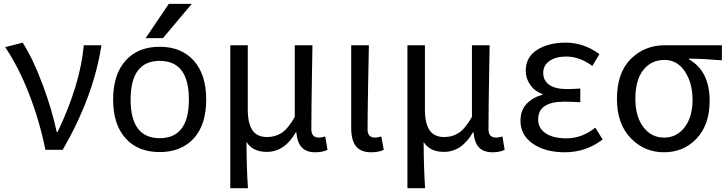

<svg xmlns="http://www.w3.org/2000/svg" viewBox="-20 -778 3782 997"><path d="M305.7 0H215.8Q185.5 -150.4 130.9 -290.5Q76.2 -430.7 6.8 -533.2L97.7 -556.6Q151.4 -472.7 200.7 -340.8Q250 -209 274.4 -92.8H279.3Q397.5 -341.8 415 -543H506.8Q465.8 -277.3 305.7 0Z M658.2 -260.7Q658.2 -60.5 809.6 -60.5Q960.9 -60.5 960.9 -261.2Q960.9 -461.9 809.6 -461.9Q658.2 -461.9 658.2 -260.7ZM987.3 -60.5Q921.9 11.7 809.1 11.7Q696.3 11.7 631.8 -60.1Q567.4 -131.8 567.4 -261.2Q567.4 -390.6 631.8 -462.9Q696.3 -535.2 809.1 -535.2Q921.9 -535.2 986.3 -462.9Q1050.8 -390.6 1050.8 -261.2Q1050.8 -131.8 987.3 -60.5ZM856.4 -757.8H975.6L826.2 -580.1H736.3Z M1175.8 199.2V-543H1266.6V-210Q1266.6 -137.7 1290.5 -102.1Q1314.5 -66.4 1367.2 -66.4Q1409.2 -66.4 1442.4 -87.9Q1475.6 -109.4 1510.7 -170.9V-543H1602.5Q1601.6 -493.2 1600.1 -401.4Q1598.6 -309.6 1597.7 -236.8Q1596.7 -164.1 1596.7 -106.4Q1596.7 -63.5 1636.7 -63.5Q1650.4 -63.5 1668.9 -69.3L1680.7 0Q1655.3 12.7 1617.2 12.7Q1571.3 12.7 1547.4 -12.2Q1523.4 -37.1 1518.6 -91.8H1516.6Q1458 10.7 1365.2 10.7Q1292 10.7 1259.8 -41Q1260.7 105.5 1267.6 199.2Z M1907.2 12.7Q1852.5 12.7 1828.1 -19Q1803.7 -50.8 1803.7 -113.3V-543H1895.5Q1894.5 -501 1891.6 -341.8Q1888.7 -182.6 1888.7 -106.4Q1888.7 -63.5 1926.8 -63.5Q1942.4 -63.5 1960 -69.3L1972.7 0Q1947.3 12.7 1907.2 12.7Z M2095.7 199.2V-543H2186.5V-210Q2186.5 -137.7 2210.4 -102.1Q2234.4 -66.4 2287.1 -66.4Q2329.1 -66.4 2362.3 -87.9Q2395.5 -109.4 2430.7 -170.9V-543H2522.5Q2521.5 -493.2 2520 -401.4Q2518.6 -309.6 2517.6 -236.8Q2516.6 -164.1 2516.6 -106.4Q2516.6 -63.5 2556.6 -63.5Q2570.3 -63.5 2588.9 -69.3L2600.6 0Q2575.2 12.7 2537.1 12.7Q2491.2 12.7 2467.3 -12.2Q2443.4 -37.1 2438.5 -91.8H2436.5Q2377.9 10.7 2285.2 10.7Q2211.9 10.7 2179.7 -41Q2180.7 105.5 2187.5 199.2Z M2913.1 12.7Q2811.5 12.7 2747.1 -31.7Q2682.6 -76.2 2682.6 -150.4Q2682.6 -205.1 2714.4 -238.8Q2746.1 -272.5 2795.9 -285.2V-290Q2755.9 -304.7 2732.9 -337.9Q2710 -371.1 2710 -411.1Q2710 -481.4 2769 -519Q2828.1 -556.6 2917 -556.6Q3011.7 -556.6 3092.8 -497.1L3055.7 -435.5Q2990.2 -484.4 2919.9 -484.4Q2867.2 -484.4 2834 -461.9Q2800.8 -439.5 2800.8 -399.4Q2800.8 -360.4 2831.5 -337.9Q2862.3 -315.4 2925.8 -315.4Q2954.1 -315.4 2993.2 -318.4V-247.1Q2946.3 -250 2909.2 -250Q2774.4 -250 2774.4 -157.2Q2774.4 -112.3 2813.5 -85.9Q2852.5 -59.6 2921.9 -59.6Q3002 -59.6 3071.3 -115.2L3109.4 -53.7Q3022.5 12.7 2913.1 12.7Z M3183.6 -264.6Q3183.6 -400.4 3255.4 -471.7Q3327.1 -543 3431.6 -543H3728.5V-464.8Q3635.7 -472.7 3557.6 -473.6V-469.7Q3665 -409.2 3665 -253.9Q3665 -130.9 3597.7 -59.1Q3530.3 12.7 3427.7 12.7Q3325.2 12.7 3254.4 -61.5Q3183.6 -135.7 3183.6 -264.6ZM3428.7 -63.5Q3494.1 -63.5 3535.2 -117.2Q3576.2 -170.9 3576.2 -260.7Q3576.2 -346.7 3536.6 -406.7Q3497.1 -466.8 3429.7 -466.8Q3362.3 -466.8 3320.8 -415Q3279.3 -363.3 3279.3 -264.6Q3279.3 -172.9 3320.8 -118.2Q3362.3 -63.5 3428.7 -63.5Z"/></svg>

Font: Nasu
Style: Regular
Weight: 400
Designer: Ryoko NISHIZUKA (kana &amp; ideographs); Paul D. Hunt (Latin, Greek &amp; Cyrillic); Wenlong ZHANG (bopomofo); Sandoll C
Version: Version 2014.1215